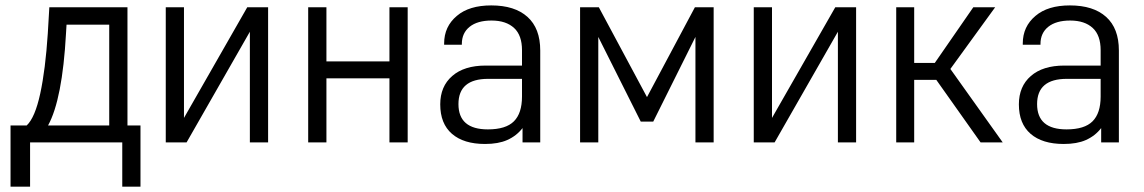

<svg xmlns="http://www.w3.org/2000/svg" viewBox="-20 -534 4290 720"><path d="M19.5 166V-63.5H80.1Q111.3 -92.8 130.9 -183.1Q150.4 -273.4 159.2 -408.2L165 -506.8H458V-63.5H506.8V166H438.5V0H92.8V166ZM227.5 -408.2Q213.9 -161.1 160.2 -63.5H389.6V-441.4H229.5Z M601.6 -506.8H669.9V-91.8L907.2 -506.8H985.4V0H917V-415L679.7 0H601.6Z M1135.7 -506.8H1204.1V-303.7H1440.4V-506.8H1508.8V0H1440.4V-240.2H1204.1V0H1135.7Z M1958 -470.7Q2005.9 -427.7 2005.9 -344.7V0H1939.5V-53.7Q1917 -24.4 1881.8 -8.8Q1848.6 5.9 1798.8 5.9Q1718.8 5.9 1674.8 -32.2Q1630.9 -70.3 1630.9 -142.6Q1630.9 -210 1675.8 -249Q1720.7 -288.1 1800.8 -288.1H1937.5V-345.7Q1937.5 -401.4 1908.2 -428.7Q1877.9 -457 1823.2 -457Q1770.5 -457 1741.2 -433.6Q1711.9 -410.2 1711.9 -369.1V-366.2H1645.5V-371.1Q1645.5 -434.6 1693.4 -474.6Q1739.3 -513.7 1822.3 -513.7Q1910.2 -513.7 1958 -470.7ZM1907.2 -79.1Q1937.5 -109.4 1937.5 -171.9V-238.3H1810.5Q1699.2 -238.3 1699.2 -143.6Q1699.2 -48.8 1809.6 -48.8Q1877 -48.8 1907.2 -79.1Z M2155.3 -506.8H2225.6L2406.2 -169.9L2585.9 -506.8H2656.2V0H2587.9V-395.5L2429.7 -78.1H2382.8L2223.6 -395.5V0H2155.3Z M2806.6 -506.8H2875V-91.8L3112.3 -506.8H3190.4V0H3122.1V-415L2884.8 0H2806.6Z M3340.8 -506.8H3408.2V-297.9H3485.4L3629.9 -506.8H3711.9L3543.9 -275.4L3740.2 0H3657.2L3491.2 -234.4H3408.2V0H3340.8Z M4127.9 -470.7Q4175.8 -427.7 4175.8 -344.7V0H4109.4V-53.7Q4086.9 -24.4 4051.8 -8.8Q4018.6 5.9 3968.8 5.9Q3888.7 5.9 3844.7 -32.2Q3800.8 -70.3 3800.8 -142.6Q3800.8 -210 3845.7 -249Q3890.6 -288.1 3970.7 -288.1H4107.4V-345.7Q4107.4 -401.4 4078.1 -428.7Q4047.9 -457 3993.2 -457Q3940.4 -457 3911.1 -433.6Q3881.8 -410.2 3881.8 -369.1V-366.2H3815.4V-371.1Q3815.4 -434.6 3863.3 -474.6Q3909.2 -513.7 3992.2 -513.7Q4080.1 -513.7 4127.9 -470.7ZM4077.1 -79.1Q4107.4 -109.4 4107.4 -171.9V-238.3H3980.5Q3869.1 -238.3 3869.1 -143.6Q3869.1 -48.8 3979.5 -48.8Q4046.9 -48.8 4077.1 -79.1Z"/></svg>

Font: Dinish
Style: Regular
Weight: 400
Designer: Bert Driehuis
Foundry: Playbeing
Version: Version 3.006; git-39231f3c-release